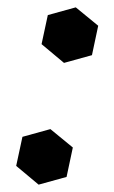

<svg xmlns="http://www.w3.org/2000/svg" viewBox="-20 -489 311 522"><path d="M117 -138 178 -88 161 -8 85 13 24 -38 41 -117ZM186 -469 247 -419 230 -339 154 -318 93 -369 110 -448Z"/></svg>

Font: Poltawski Nowy SemiBold
Style: Italic
Weight: 600
Italic angle: -12°
Version: Version 1.001;gftools[0.9.25]